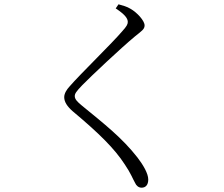

<svg xmlns="http://www.w3.org/2000/svg" viewBox="-20 -812 1040 891"><path d="M517 -773C561 -744 573 -726 573 -710C573 -699 567 -689 549 -669C501 -612 353 -469 303 -411C289 -396 278 -378 278 -361C278 -339 292 -318 317 -296C440 -193 511 -123 559 -49C587 -8 596 18 607 37C612 49 623 59 637 59C656 59 668 46 668 21C668 -7 644 -47 618 -81C547 -172 465 -236 360 -322C338 -340 327 -352 327 -366C327 -377 333 -387 362 -417C403 -459 539 -587 605 -642C637 -668 651 -676 651 -694C651 -716 616 -754 586 -771C568 -782 551 -786 530 -792Z"/></svg>

Font: Noto Serif KR Light
Style: Regular
Weight: 300
Designer: Ryoko NISHIZUKA 西塚涼子 (kana & ideographs); Frank Grießhammer (Latin, Greek & Cyrillic); Wenlong ZHANG 张文龙 (bopomofo); San
Foundry: Adobe
Version: Version 2.001;hotconv 1.1.0;makeotfexe 2.6.0